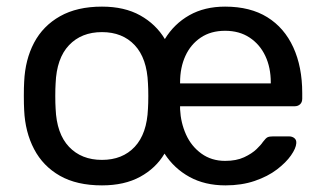

<svg xmlns="http://www.w3.org/2000/svg" viewBox="-20 -550 977 580"><path d="M288 10Q212 10 161 -19Q110 -48 83 -99.5Q56 -151 53 -217Q52 -234 52 -260.5Q52 -287 53 -303Q56 -370 83 -421Q110 -472 161.5 -501Q213 -530 288 -530Q356 -530 403.5 -503.5Q451 -477 478 -432Q506 -478 552 -504Q598 -530 660 -530Q736 -530 787.5 -498Q839 -466 866 -407Q893 -348 893 -269V-252Q893 -241 886.5 -235Q880 -229 870 -229H524V-220Q526 -179 542 -143.5Q558 -108 588.5 -86Q619 -64 660 -64Q694 -64 717.5 -75Q741 -86 755 -99.5Q769 -113 774 -121Q783 -133 788.5 -135.5Q794 -138 805 -138H853Q863 -138 869.5 -132.5Q876 -127 875 -117Q874 -102 859 -80.5Q844 -59 816.5 -38Q789 -17 749.5 -3.5Q710 10 661 10Q599 10 552.5 -15.5Q506 -41 477 -86Q451 -42 403.5 -16Q356 10 288 10ZM288 -67Q350 -67 387 -106.5Q424 -146 427 -222Q428 -237 428 -260Q428 -283 427 -298Q424 -374 387 -413.5Q350 -453 288 -453Q226 -453 188.5 -413.5Q151 -374 148 -298Q147 -283 147 -260Q147 -237 148 -222Q151 -146 188.5 -106.5Q226 -67 288 -67ZM524 -298H798V-301Q798 -346 781.5 -381Q765 -416 734 -436.5Q703 -457 660 -457Q617 -457 586.5 -436.5Q556 -416 540 -381Q524 -346 524 -301Z"/></svg>

Font: RubikRegular
Style: Regular
Weight: 400
Designer: Hubert and Fischer
Foundry: Hubert and Fischer
Version: Version 2.300;gftools[0.9.30]